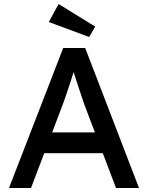

<svg xmlns="http://www.w3.org/2000/svg" viewBox="-20 -940 740 960"><path d="M296 -700H406L675 0H560L400 -422Q385 -469 369 -515Q358 -548 353 -564Q348 -580 337 -612L360 -613Q354 -598 347.5 -578Q341 -558 334 -535Q306 -450 294 -418L135 0H25ZM185 -278H503L549 -174H145ZM224 -830 273 -920 456 -807 426 -755Z"/></svg>

Font: Easer Grotesk Variable
Style: Regular
Weight: 400
Designer: Boardeaser, Bonnie Shaver-Troup, Thomas Jockin
Foundry: Lexend
Version: Version 1.001;Glyphs 3.1.2 (3151)